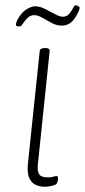

<svg xmlns="http://www.w3.org/2000/svg" viewBox="-20 -709 325 735"><path d="M152 6Q135 6 118.5 -0.5Q102 -7 92.5 -26.5Q83 -46 87 -84L132 -513Q133 -525 151 -525H155Q171 -525 170 -513L125 -80Q122 -55 129.5 -42.5Q137 -30 163 -30Q177 -30 184 -32.5Q191 -35 197 -35Q202 -35 202 -28Q202 -11 195 -4Q190 0 176 3Q162 6 152 6ZM57 -608Q52 -608 46.5 -608.5Q41 -609 41 -614Q41 -620 45 -630Q61 -661 81 -673Q101 -685 114 -685Q132 -685 152 -675Q172 -665 190 -655Q208 -645 221 -645Q236 -645 245 -656Q254 -667 259.5 -678Q265 -689 269 -689Q274 -689 279.5 -685.5Q285 -682 285 -679Q285 -671 273 -650Q262 -630 248.5 -620.5Q235 -611 216 -611Q197 -611 178 -621Q159 -631 142 -641Q125 -651 111 -651Q96 -651 85 -640Q74 -629 67.5 -618.5Q61 -608 57 -608Z"/></svg>

Font: Asap Semi Condensed Semi Condensed Thin
Style: Italic
Weight: 100
Width: 4
Italic angle: -6°
Designer: Pablo Cosgaya
Foundry: Omnibus-Type
Version: Version 3.001; ttfautohint (v1.8.4.7-5d5b)